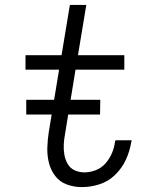

<svg xmlns="http://www.w3.org/2000/svg" viewBox="-20 -755 616 783"><path d="M314 8Q350 8 386 -3.5Q422 -15 450 -42.5Q478 -70 493.5 -104Q509 -138 515 -174L517 -183H451L449 -177Q446 -153 436.5 -130.5Q427 -108 410.5 -89Q394 -70 370.5 -61Q347 -52 324 -52Q303 -52 284.5 -60.5Q266 -69 256 -86.5Q246 -104 242.5 -124Q239 -144 240 -165Q241 -186 245 -207L288 -471H487V-530H298L332 -735H265L231 -530H84V-471H221L179 -217Q174 -185 173 -153Q172 -121 179.5 -91Q187 -61 205.5 -37Q224 -13 253 -2.5Q282 8 314 8ZM87 -288H388L389 -348H87Z"/></svg>

Font: Iosevka Sparkle Light Oblique
Style: Regular
Weight: 300
Italic angle: -9°
Designer: Belleve Invis
Foundry: Belleve Invis
Version: Version 4.5.0; ttfautohint (v1.8.3)